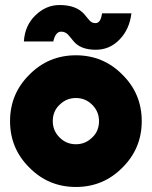

<svg xmlns="http://www.w3.org/2000/svg" viewBox="-20 -732 604 764"><path d="M361 -534Q417 -534 456 -575Q495 -615 503 -679H386Q381 -640 360 -640Q345 -640 336 -651Q331 -656 326 -662.5Q321 -669 315 -676Q283 -712 217 -712Q163 -712 121 -671Q100 -651 88.5 -625Q77 -599 75 -567H192Q201 -606 223 -606Q239 -606 250 -595Q255 -590 260 -583.5Q265 -577 271 -570Q299 -534 361 -534ZM282 -342Q320 -342 347 -315Q374 -288 374 -250Q374 -231 367.5 -214.5Q361 -198 347 -185Q320 -158 282 -158Q244 -158 217 -185Q190 -212 190 -250Q190 -269 196.5 -285.5Q203 -302 217 -315Q244 -342 282 -342ZM282 -512Q173 -512 97 -435Q20 -359 20 -250Q20 -141 97 -65Q173 12 282 12Q391 12 467 -65Q544 -141 544 -250Q544 -359 467 -435Q391 -512 282 -512Z"/></svg>

Font: Unageo
Style: Black
Weight: 900
Designer: Richard Sepsi
Foundry: Richard Sepsi
Version: Version 2.000